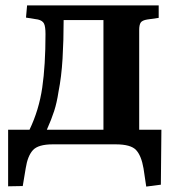

<svg xmlns="http://www.w3.org/2000/svg" viewBox="-20 -533 651 709"><path d="M520 156 510 89Q502 42 482.5 21Q463 0 407 0H175Q121 0 101.5 21.5Q82 43 75 88L64 154L10 155V-54H89Q124 -127 136 -209.5Q148 -292 148 -407Q148 -435 142.5 -446Q137 -457 120 -461L76 -468L80 -513H566V-467L524 -461Q505 -458 499.5 -449.5Q494 -441 494 -422V-54H576L574 149ZM153 -54H362V-459H215Q215 -384 211 -316.5Q207 -249 196 -194Q190 -154 180 -123Q170 -92 153 -54Z"/></svg>

Font: Literata 36pt SemiBold
Style: Regular
Weight: 600
Designer: Latin by Veronika Burian and Jose Scaglione. Greek by Irene Vlachou. Cyrillic by Vera Evstafieva.
Foundry: TypeTogether
Version: Version 3.002